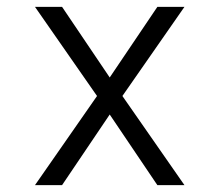

<svg xmlns="http://www.w3.org/2000/svg" viewBox="-20 -540 640 560"><path d="M82 0 263 -260 82 -520H161L300 -314L439 -520H518L337 -260L518 0H439L300 -206L161 0Z"/></svg>

Font: Iosevka Light Extended
Style: Regular
Weight: 300
Width: 7
Monospace: yes
Designer: Belleve Invis
Foundry: Belleve Invis
Version: Version 32.5.0; ttfautohint (v1.8.4)